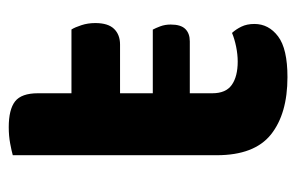

<svg xmlns="http://www.w3.org/2000/svg" viewBox="-136 -510 661 428"><g transform="rotate(-90 194.0 -296.5)"><path d="M102.4 -203.4 101 -285.9H341.5Q344.8 -279.9 348.8 -269.3Q352.8 -258.6 352.8 -246Q352.8 -223.4 342.9 -213.4Q333.1 -203.4 315.2 -203.4ZM61.5 -264H199.6V-153.1Q199.6 -123 218.3 -109.8Q237 -96.6 270.4 -96.6Q286.1 -96.6 303.8 -100.2Q321.5 -103.9 334.1 -109.3Q342.1 -100.7 348.1 -88.4Q354.1 -76.1 354.1 -59.4Q354.1 -27.5 326.4 -6.6Q298.8 14.3 235.6 14.3Q153.8 14.3 107.6 -22.6Q61.5 -59.6 61.5 -143.4ZM148 -358.9V-467.2H341.8Q346.8 -459.2 351.4 -444.9Q356.1 -430.7 356.1 -414.1Q356.1 -385.5 343.1 -372.2Q330.2 -358.9 308.2 -358.9ZM199.6 -238H61.5V-598Q70.4 -600.6 87.5 -603.8Q104.6 -607 123.9 -607Q163.4 -607 181.5 -592.9Q199.6 -578.7 199.6 -541.9Z"/></g></svg>

Font: Baloo Tammudu 2
Style: Regular
Weight: 400
Designer: Maithili Shingre, Omkar Shende and Ek Type
Foundry: Ek Type
Version: Version 1.700